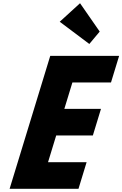

<svg xmlns="http://www.w3.org/2000/svg" viewBox="-20 -1172 760 1192"><path d="M476.9 -1152 350.8 -1037 534.6 -899 599 -976ZM719.5 -825H291.9L39.7 0H467.3L517.7 -165H278.2L328.9 -331H556.5L606.9 -496H379.4L429.5 -660H669.1Z"/></svg>

Font: Hussar
Style: BdSuprConOblThree
Weight: 700
Foundry: Cannot Into Space Fonts
Version: Version 2.00